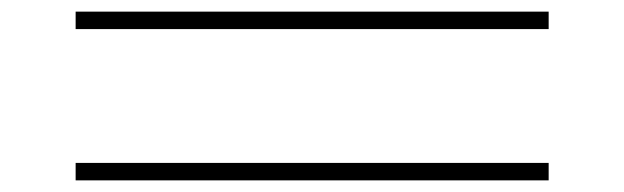

<svg xmlns="http://www.w3.org/2000/svg" viewBox="-20 -421 1073 330"><path d="M110 -401V-371H923V-401ZM110 -141V-111H923V-141Z"/></svg>

Font: Sprat Extended
Style: Regular
Weight: 400
Width: 9
Designer: Ethan Nakache
Foundry: Collletttivo
Version: Version 2.000;Glyphs 3.2 (3217)